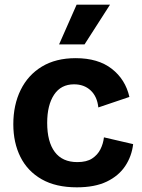

<svg xmlns="http://www.w3.org/2000/svg" viewBox="-20 -788 607 822"><path d="M309 14Q219 14 158.5 -20.5Q98 -55 67.5 -116Q37 -177 37 -256Q37 -339 68.5 -403Q100 -467 159.5 -503Q219 -539 304 -539Q400 -539 458.5 -493.5Q517 -448 534 -373L401 -328Q396 -375 368 -401Q340 -427 297 -427Q241 -427 211.5 -382.5Q182 -338 182 -262Q182 -181 214.5 -137.5Q247 -94 311 -94Q351 -94 374.5 -109.5Q398 -125 410 -149Q422 -173 425 -200L550 -171Q544 -119 516 -77Q488 -35 437 -10.5Q386 14 309 14ZM342 -598H233L308 -768H451Z"/></svg>

Font: Bricolage Grotesque 12pt Bricolage Grotesque 10pt Regular
Style: Bold
Weight: 700
Designer: Mathieu Triay
Foundry: Atelier Triay
Version: Version 1.001; ttfautohint (v1.8.4.7-5d5b);gftools[0.9.33.de